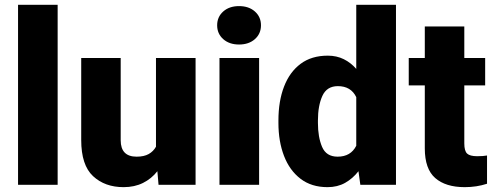

<svg xmlns="http://www.w3.org/2000/svg" viewBox="-20 -770 2061 800"><path d="M220.2 -750V0H55.2V-750Z M640.6 0 635.7 -56.6Q611.3 -25.4 575.9 -7.8Q540.5 9.8 495.1 9.8Q417 9.8 367.7 -36.1Q318.4 -82 318.4 -186.5V-528.3H482.9V-185.5Q482.9 -117.2 549.3 -117.2Q580.1 -117.2 599.6 -128.2Q619.1 -139.2 629.9 -158.7V-528.3H794.9V0Z M884.8 -664.6Q884.8 -699.7 910.2 -722.2Q935.5 -744.6 976.1 -744.6Q1016.6 -744.6 1042 -722.2Q1067.4 -699.7 1067.4 -664.6Q1067.4 -629.4 1042 -606.9Q1016.6 -584.5 976.1 -584.5Q935.5 -584.5 910.2 -606.9Q884.8 -629.4 884.8 -664.6ZM1059.6 -528.3V0H894.5V-528.3Z M1140.1 -257.8V-268.1Q1140.1 -348.6 1163.6 -409.4Q1187 -470.2 1232.7 -504.2Q1278.3 -538.1 1345.7 -538.1Q1382.8 -538.1 1412.4 -523.4Q1441.9 -508.8 1464.4 -482.9V-750H1629.9V0H1481.4L1473.6 -56.6Q1449.7 -25.9 1418 -8.1Q1386.2 9.8 1344.7 9.8Q1277.8 9.8 1232.2 -25.1Q1186.5 -60.1 1163.3 -120.6Q1140.1 -181.2 1140.1 -257.8ZM1304.7 -268.1V-257.8Q1304.7 -198.7 1322 -158Q1339.4 -117.2 1386.7 -117.2Q1441.4 -117.2 1464.4 -162.6V-365.2Q1442.4 -411.1 1387.7 -411.1Q1341.8 -411.1 1323.2 -370.4Q1304.7 -329.6 1304.7 -268.1Z M2001.5 -528.3V-414.1H1914.6V-172.4Q1914.6 -141.1 1926.3 -130.1Q1938 -119.1 1968.3 -119.1Q1982.4 -119.1 1991.7 -119.9Q2001 -120.6 2009.3 -122.1V-4.4Q1965.8 9.8 1916.5 9.8Q1836.9 9.8 1793.5 -28.1Q1750 -65.9 1750 -151.9V-414.1H1683.1V-528.3H1750V-659.7H1914.6V-528.3Z"/></svg>

Font: Vazirmatn RD Black
Style: Regular
Weight: 900
Designer: Saber Rastikerdar
Foundry: Saber Rastikerdar
Version: Version 32.102